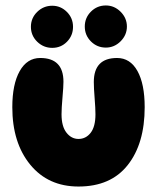

<svg xmlns="http://www.w3.org/2000/svg" viewBox="-20 -682 577 702"><path d="M267 0Q385 0 447 -78.5Q509 -157 509 -290Q509 -375 482.5 -422.5Q456 -470 408 -470Q323 -470 323 -382Q323 -360 326 -323Q329 -286 329 -264Q329 -219 311.5 -196.5Q294 -174 267 -174Q241 -174 223 -197Q205 -220 205 -264Q205 -287 208.5 -326Q212 -365 212 -383Q212 -470 127 -470Q79 -470 52 -422Q25 -374 25 -290Q25 -160 90.5 -80Q156 0 267 0ZM367 -508Q398 -508 421 -531Q444 -554 444 -585Q444 -616 421 -639Q398 -662 367 -662Q335 -662 312.5 -639.5Q290 -617 290 -585Q290 -553 312.5 -530.5Q335 -508 367 -508ZM171 -661Q139 -661 116 -638.5Q93 -616 93 -584Q93 -552 116 -529.5Q139 -507 171 -507Q203 -507 225 -529.5Q247 -552 247 -584Q247 -616 224.5 -638.5Q202 -661 171 -661Z"/></svg>

Font: Cherry Bomb
Style: Regular
Weight: 400
Designer: satsuyako
Foundry: satsuyako
Version: Version 4.0